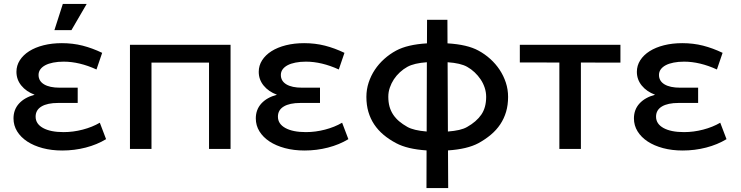

<svg xmlns="http://www.w3.org/2000/svg" viewBox="-20 -761 3784 981"><path d="M298 8Q243.5 8 197.8 -4.2Q152 -16.5 119 -38.2Q86 -60 67.5 -90Q49 -120 49 -156Q49 -201 77.2 -232Q105.5 -263 157 -277Q114 -293 89 -323.8Q64 -354.5 64 -394Q64 -426 81.2 -453Q98.5 -480 129.2 -499.5Q160 -519 202.8 -529.8Q245.5 -540.5 296 -540.5Q352 -540.5 402 -527.8Q452 -515 502 -491L473 -406Q385.5 -446 305 -446Q275.5 -446 251.8 -441.2Q228 -436.5 211.5 -427.8Q195 -419 186 -406.5Q177 -394 177 -378Q177 -347 205.2 -330Q233.5 -313 285 -313H377V-235H277Q222 -235 192 -217Q162 -199 162 -165Q162 -128 200 -107Q238 -86 305 -86Q354 -86 402.8 -98.8Q451.5 -111.5 490 -134L522 -50Q476 -22 418 -7Q360 8 298 8ZM301 -741H423L345 -607H258Z M1158 -532V0H1048V-441H754V0H644V-532Z M1536 8Q1481.5 8 1435.8 -4.2Q1390 -16.5 1357 -38.2Q1324 -60 1305.5 -90Q1287 -120 1287 -156Q1287 -201 1315.2 -232Q1343.5 -263 1395 -277Q1352 -293 1327 -323.8Q1302 -354.5 1302 -394Q1302 -426 1319.2 -453Q1336.5 -480 1367.2 -499.5Q1398 -519 1440.8 -529.8Q1483.5 -540.5 1534 -540.5Q1590 -540.5 1640 -527.8Q1690 -515 1740 -491L1711 -406Q1623.5 -446 1543 -446Q1513.5 -446 1489.8 -441.2Q1466 -436.5 1449.5 -427.8Q1433 -419 1424 -406.5Q1415 -394 1415 -378Q1415 -347 1443.2 -330Q1471.5 -313 1523 -313H1615V-235H1515Q1460 -235 1430 -217Q1400 -199 1400 -165Q1400 -128 1438 -107Q1476 -86 1543 -86Q1592 -86 1640.8 -98.8Q1689.5 -111.5 1728 -134L1760 -50Q1714 -22 1656 -7Q1598 8 1536 8Z M2159.5 7.5Q2061 1 2004 -29.5Q1968 -48.5 1939.8 -72.2Q1911.5 -96 1892 -125.2Q1872.5 -154.5 1862.2 -189.5Q1852 -224.5 1852 -266Q1852 -304 1863.5 -339Q1875 -374 1895.2 -404.5Q1915.5 -435 1943.5 -460Q1971.5 -485 2004 -502.5Q2061.5 -533.5 2161.5 -539.5L2162 -660H2266L2266.5 -539.5Q2368 -533.5 2424.5 -502.5Q2457 -485 2484.8 -460Q2512.5 -435 2532.8 -404.5Q2553 -374 2564.5 -339Q2576 -304 2576 -266Q2576 -224.5 2565.8 -189.8Q2555.5 -155 2536 -125.8Q2516.5 -96.5 2488.2 -72.8Q2460 -49 2424.5 -29.5Q2367.5 1 2269 7.5L2270 200H2159ZM2061.5 -112.5Q2093.5 -94.5 2160 -89L2161 -443Q2096 -438.5 2061.5 -419.5Q2041.5 -408.5 2023.5 -392Q2005.5 -375.5 1992.5 -355.8Q1979.5 -336 1971.8 -313.5Q1964 -291 1964 -267Q1964 -239 1970.2 -216.5Q1976.5 -194 1989 -175.2Q2001.5 -156.5 2019.5 -141.2Q2037.5 -126 2061.5 -112.5ZM2367 -419.5Q2333.5 -438.5 2267 -443L2268.5 -89Q2301.5 -91.5 2326.2 -97.2Q2351 -103 2367 -112.5Q2414 -139 2439 -175Q2464 -211 2464 -266Q2464 -290 2456.5 -312.8Q2449 -335.5 2435.8 -355.2Q2422.5 -375 2405 -391.5Q2387.5 -408 2367 -419.5Z M3150 -532V-441L2948 -441.5V0H2838V-441.5L2636 -442V-532Z M3468 8Q3413.5 8 3367.8 -4.2Q3322 -16.5 3289 -38.2Q3256 -60 3237.5 -90Q3219 -120 3219 -156Q3219 -201 3247.2 -232Q3275.5 -263 3327 -277Q3284 -293 3259 -323.8Q3234 -354.5 3234 -394Q3234 -426 3251.2 -453Q3268.5 -480 3299.2 -499.5Q3330 -519 3372.8 -529.8Q3415.5 -540.5 3466 -540.5Q3522 -540.5 3572 -527.8Q3622 -515 3672 -491L3643 -406Q3555.5 -446 3475 -446Q3445.5 -446 3421.8 -441.2Q3398 -436.5 3381.5 -427.8Q3365 -419 3356 -406.5Q3347 -394 3347 -378Q3347 -347 3375.2 -330Q3403.5 -313 3455 -313H3547V-235H3447Q3392 -235 3362 -217Q3332 -199 3332 -165Q3332 -128 3370 -107Q3408 -86 3475 -86Q3524 -86 3572.8 -98.8Q3621.5 -111.5 3660 -134L3692 -50Q3646 -22 3588 -7Q3530 8 3468 8Z"/></svg>

Font: Argentum Sans
Style: Regular
Weight: 400
Designer: Julieta Ulanovsky, Owen Earl, Chris M. Simpson, Rasmus Andersson, Cristiano Sobral
Foundry: The Argentum Sans Project Authors
Version: Version 3.135; ttfautohint (v1.8.4.7-5d5b-dirty)